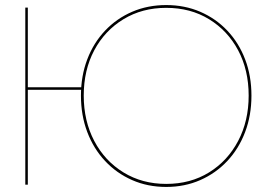

<svg xmlns="http://www.w3.org/2000/svg" viewBox="-20 -730 1064 759"><path d="M87 -375H307V-385H87ZM80 -700V0H90V-700ZM311 -352Q311 -453 352.5 -531Q394 -609 468 -654Q542 -699 637 -699Q733 -699 806.5 -654Q880 -609 921.5 -531Q963 -453 963 -352Q963 -252 921.5 -173Q880 -94 806.5 -48.5Q733 -3 637 -3Q542 -3 468 -48.5Q394 -94 352.5 -173Q311 -252 311 -352ZM300 -352Q300 -274 325 -208Q350 -142 395.5 -93.5Q441 -45 502.5 -18Q564 9 637 9Q710 9 771.5 -18Q833 -45 878.5 -93.5Q924 -142 949 -208Q974 -274 974 -352Q974 -430 949 -495.5Q924 -561 878.5 -609Q833 -657 771.5 -683.5Q710 -710 637 -710Q564 -710 502.5 -683.5Q441 -657 395.5 -609Q350 -561 325 -495.5Q300 -430 300 -352Z"/></svg>

Font: Jost Thin
Style: Regular
Weight: 250
Version: Version 3.710